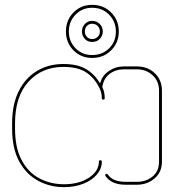

<svg xmlns="http://www.w3.org/2000/svg" viewBox="-20 -762 728 792"><path d="M360 -523Q314 -523 283 -554.5Q252 -586 252 -632Q252 -679 283 -710.5Q314 -742 360 -742Q407 -742 438.5 -710.5Q470 -679 470 -632Q470 -586 438.5 -554.5Q407 -523 360 -523ZM264 -632Q264 -591 291.5 -563Q319 -535 360 -535Q402 -535 430 -562.5Q458 -590 458 -632Q458 -673 430 -701.5Q402 -730 360 -730Q319 -730 291.5 -701.5Q264 -673 264 -632ZM318 -632Q318 -651 330.5 -663.5Q343 -676 360 -676Q378 -676 391 -663.5Q404 -651 404 -632Q404 -615 392 -602Q380 -589 360 -589Q341 -589 329.5 -602Q318 -615 318 -632ZM330 -632Q330 -619 338.5 -610Q347 -601 360 -601Q374 -601 383 -610Q392 -619 392 -632Q392 -646 383 -655Q374 -664 360 -664Q347 -664 338.5 -655Q330 -646 330 -632ZM244 10Q186 10 137 -16.5Q88 -43 59 -96.5Q30 -150 30 -232V-253Q30 -331 57 -385.5Q84 -440 132 -469Q180 -498 241 -498Q300 -498 335 -477Q370 -456 393 -418Q401 -450 429 -469Q457 -488 491 -488H545Q589 -488 618.5 -460Q648 -432 648 -388V-95Q648 -52 617.5 -26Q587 0 545 0H498Q440 0 415 -36Q413 -39 414.5 -42Q416 -45 420 -45Q424 -45 425 -42Q445 -12 498 -12H545Q583 -12 609.5 -34Q636 -56 636 -95V-388Q636 -427 609.5 -451.5Q583 -476 545 -476H491Q457 -476 432 -457Q407 -438 402 -403Q412 -383 412 -357Q412 -351 406 -351Q400 -351 400 -357Q400 -379 391 -397Q372 -438 337.5 -462Q303 -486 241 -486Q153 -486 97.5 -425Q42 -364 42 -253V-232Q42 -153 69 -102Q96 -51 142 -26.5Q188 -2 244 -2Q306 -2 347 -29Q388 -56 388 -96Q388 -101 394 -101Q400 -101 400 -95Q400 -66 379.5 -42Q359 -18 323.5 -4Q288 10 244 10Z"/></svg>

Font: Moirai One
Style: Regular
Weight: 400
Designer: Jiyeon Park
Foundry: JAMO
Version: Version 1.000; ttfautohint (v1.8.4.7-5d5b);gftools[0.9.29]